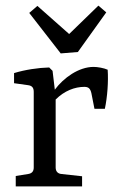

<svg xmlns="http://www.w3.org/2000/svg" viewBox="-20 -663 430 683"><path d="M167 -411 155 -423C116 -422 69 -415 30 -403V-367L80 -360C95 -358 100 -350 100 -336V-67C100 -53 93 -46 80 -44L36 -37V0H272V-36L199 -44C186 -45 178 -53 178 -67V-309C209 -340 246 -354 280 -354C295 -354 301 -348 305 -332L316 -276H353C362 -318 366 -374 363 -415C350 -421 327 -425 313 -425C260 -425 206 -386 175 -344ZM330 -643 226 -542 113 -642 84 -617 196 -473 257 -478 358 -619Z"/></svg>

Font: Yrsa
Style: Regular
Weight: 400
Designer: Anna Giedrys (Yrsa+Rasa design), David Brezina (Yrsa art-direction, Rasa art-direction, design)
Foundry: Rosetta Type Foundry
Version: Version 1.001;PS 1.1;hotconv 1.0.88;makeotf.lib2.5.647800